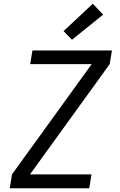

<svg xmlns="http://www.w3.org/2000/svg" viewBox="-20 -1004 640 1024"><path d="M32 0 44 -74 469 -662H141L153 -735H577L565 -662L140 -74H468L456 0ZM364 -792 319 -838 475 -984 530 -926Z"/></svg>

Font: Iosevka Custom Oblique
Style: Regular
Weight: 400
Italic angle: -9°
Designer: Belleve Invis
Foundry: Belleve Invis
Version: Version 27.0.1